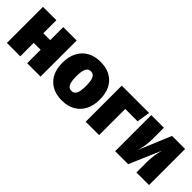

<svg xmlns="http://www.w3.org/2000/svg" viewBox="89 -1271 2009 2009"><g transform="rotate(45 1093.5 -267.0)"><path d="M342 0V-199H240V0H42V-534H240V-341H342V-534H540V0Z M1149 -266Q1149 -180 1115.5 -115Q1082 -50 1020 -15Q958 20 874 20Q746 20 672.5 -55Q599 -130 599 -268Q599 -354 632.5 -419Q666 -484 728 -519Q790 -554 874 -554Q1002 -554 1075.5 -479Q1149 -404 1149 -266ZM802 -268Q802 -189 819 -155.5Q836 -122 874 -122Q912 -122 929 -156Q946 -190 946 -266Q946 -345 929 -378.5Q912 -412 874 -412Q836 -412 819 -378Q802 -344 802 -268Z M1406 0H1208V-534H1612L1589 -387H1406Z M2145 0H1959V-160Q1959 -249 1987 -352L1836 0H1644V-534H1831V-370Q1831 -274 1803 -178L1952 -534H2145Z"/></g></svg>

Font: Fira Sans Black
Style: Regular
Weight: 900
Designer: Carrois Corporate & Edenspiekermann AG
Foundry: Carrois Corporate GbR & Edenspiekermann AG
Version: Version 4.203